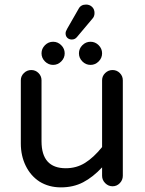

<svg xmlns="http://www.w3.org/2000/svg" viewBox="-20 -811 635 842"><path d="M267.6 -665Q267.6 -672.9 274.4 -684.6L324.2 -771.5Q334 -791 357.4 -791Q373 -791 383.8 -780.8Q394.5 -770.5 394.5 -753.9Q394.5 -738.3 384.8 -728.5L317.4 -648.4Q308.6 -637.7 294.9 -637.7Q283.2 -637.7 275.4 -645Q267.6 -652.3 267.6 -665ZM162.1 -577.1Q162.1 -597.7 177.2 -612.8Q192.4 -627.9 212.9 -627.9Q233.4 -627.9 248.5 -612.8Q263.7 -597.7 263.7 -577.1Q263.7 -556.6 248.5 -541.5Q233.4 -526.4 212.9 -526.4Q192.4 -526.4 177.2 -541.5Q162.1 -556.6 162.1 -577.1ZM326.2 -577.1Q326.2 -597.7 341.3 -612.8Q356.4 -627.9 377 -627.9Q397.5 -627.9 412.6 -612.8Q427.7 -597.7 427.7 -577.1Q427.7 -556.6 412.6 -541.5Q397.5 -526.4 377 -526.4Q356.4 -526.4 341.3 -541.5Q326.2 -556.6 326.2 -577.1ZM153.3 -14.6Q114.3 -40 92.8 -84Q71.3 -127.9 71.3 -181.6V-459Q71.3 -477.5 85 -490.7Q98.6 -503.9 117.2 -503.9Q135.7 -503.9 148.9 -490.7Q162.1 -477.5 162.1 -459V-191.4Q162.1 -73.2 268.6 -73.2Q315.4 -73.2 353 -96.7Q390.6 -120.1 427.7 -166V-459Q427.7 -477.5 441.4 -490.7Q455.1 -503.9 473.6 -503.9Q492.2 -503.9 505.4 -490.7Q518.6 -477.5 518.6 -459V-40Q518.6 -21.5 505.4 -7.8Q492.2 5.9 473.6 5.9Q455.1 5.9 441.4 -7.8Q427.7 -21.5 427.7 -40V-77.1Q387.7 -34.2 344.7 -11.7Q301.8 10.7 247.1 10.7Q194.3 10.7 153.3 -14.6Z"/></svg>

Font: KTXP_ComRound
Style: Medium
Weight: 500
Version: Version 1.01;May 16, 2022;FontCreator 13.0.0.2683 64-bit